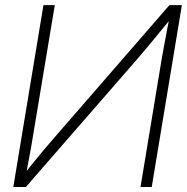

<svg xmlns="http://www.w3.org/2000/svg" viewBox="-20 -748 748 768"><path d="M586.9 0H542L626 -507.3Q629.9 -530.3 635 -558.1Q640.1 -585.9 646.2 -617.9Q652.3 -649.9 659.2 -685.5L668.5 -679.7Q639.6 -644.5 614.5 -614Q589.4 -583.5 566.9 -556.4Q544.4 -529.3 523.4 -505.4L83.5 0H33.2L153.8 -727.5H199.2L112.3 -206.1Q108.9 -182.6 103.8 -155.3Q98.6 -127.9 93.3 -99.1Q87.9 -70.3 82.5 -42.5L73.2 -47.9Q95.7 -76.2 118.2 -103.5Q140.6 -130.9 162.1 -156.5Q183.6 -182.1 203.1 -204.1L657.7 -727.5H707.5Z"/></svg>

Font: Inter 24pt ExtraLight
Style: Italic
Weight: 250
Italic angle: -9.3988°
Version: Version 4.001;git-66647c0bb